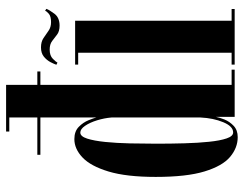

<svg xmlns="http://www.w3.org/2000/svg" viewBox="-105 -685 800 630"><g transform="rotate(-90 295.0 -370.0)"><path d="M160 10Q125 10 95.2 -15Q65.5 -40 47.5 -98.8Q29.5 -157.5 29.5 -259Q29.5 -355 47.2 -413.8Q65 -472.5 93.2 -499.2Q121.5 -526 153.5 -526Q179 -526 193.8 -511.5Q208.5 -497 215.5 -479.5Q222.5 -462 224.5 -454V-637.5H102V-647.5H224.5V-739.5H178.5V-750H331.5V-647.5H375.5V-637.5H331.5V-10H381.5V0H226.5V-61.5Q224.5 -50 217.8 -33.2Q211 -16.5 197 -3.2Q183 10 160 10ZM175.5 -5Q195.5 -5 209 -37.5Q222.5 -70 224.5 -112.5V-404Q222.5 -428 215.2 -451.5Q208 -475 197.2 -490.8Q186.5 -506.5 175 -506.5Q162.5 -506.5 155.2 -484Q148 -461.5 144.2 -424.5Q140.5 -387.5 139.5 -343.5Q138.5 -299.5 138.5 -257Q138.5 -210 139.8 -165Q141 -120 144.8 -84Q148.5 -48 155.8 -26.5Q163 -5 175.5 -5Z M398 0V-10H437V-513.5H398V-523.5H542V-10H580.5V0ZM526 -574.5Q507.5 -574.5 496.8 -582.5Q486 -590.5 475.5 -598.8Q465 -607 447 -607Q427.5 -607 417 -596.5Q406.5 -586 404.5 -581.5L397.5 -585Q400 -592.5 406.2 -604.5Q412.5 -616.5 424 -626Q435.5 -635.5 454.5 -635.5Q473 -635.5 485.2 -627.2Q497.5 -619 509 -610.8Q520.5 -602.5 537.5 -602.5Q556 -602.5 564.5 -609.5Q573 -616.5 574.5 -622L581 -618Q577.5 -608 564.8 -591.2Q552 -574.5 526 -574.5Z"/></g></svg>

Font: Imbue 100pt SemiBold
Style: Regular
Weight: 600
Designer: Tyler Finck
Foundry: Etcetera Type Company
Version: Version 1.102; ttfautohint (v1.8.3)